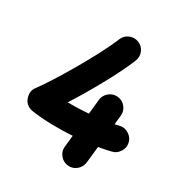

<svg xmlns="http://www.w3.org/2000/svg" viewBox="-182 -851 1004 1059"><g transform="rotate(30 319.5 -321.5)"><path d="M449.7 -391.6C429.7 -393.6 411.6 -388.2 395.5 -375C379.4 -361.8 370.1 -344.7 368.2 -324.7L358.4 -231.4C313 -228 269 -226.6 226.1 -227.1C300.3 -343.3 391.6 -504.9 436 -614.7C443.4 -633.8 443.4 -652.8 435.5 -671.9C427.2 -690.9 414.1 -704.1 395 -711.4C376 -718.8 357.4 -718.8 338.4 -710.9C319.3 -702.6 305.7 -689.5 298.3 -670.4C247.1 -543.5 100.6 -296.4 33.2 -206.5C20 -189.5 16.1 -169.9 20.5 -148.4C24.9 -126.5 35.6 -109.9 53.7 -98.6C63.5 -93.3 73.2 -89.8 82.5 -88.4C161.1 -77.1 252.4 -75.2 342.3 -81.1L334.5 -6.8C332 13.2 337.9 31.2 351.6 47.4C364.7 63.5 381.8 72.3 401.9 74.2C421.9 76.2 439.9 70.3 456.1 57.1C471.7 43.9 480.5 26.9 482.9 6.8L494.1 -97.7C522 -102.1 548.3 -107.4 573.2 -113.8C592.3 -118.2 607.4 -129.4 618.7 -147.5C629.9 -165.5 632.8 -184.1 627.9 -203.6C623.5 -222.7 612.3 -237.8 594.2 -249C576.2 -260.3 557.6 -263.2 538.6 -258.3C529.8 -255.9 520.5 -253.9 510.3 -252L516.6 -310.5C518.6 -330.6 513.2 -348.6 500 -364.7C486.8 -380.9 469.7 -389.6 449.7 -391.6Z"/></g></svg>

Font: Mikhak ExtraBold
Style: Regular
Weight: 800
Designer: Amin Abedi
Version: Version 3.2